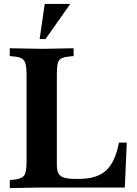

<svg xmlns="http://www.w3.org/2000/svg" viewBox="-20 -960 701 983"><path d="M30 3V-38L50 -40Q78 -43 92 -51Q106 -59 111 -78Q116 -97 116 -133V-577Q116 -613 111 -632.5Q106 -652 91.5 -660.5Q77 -669 50 -671L30 -673V-713L199 -710L357 -713V-673L337 -671Q308 -668 294 -661Q280 -654 275.5 -635Q271 -616 271 -577V-117Q271 -88 279.5 -72Q288 -56 309.5 -50Q331 -44 370 -44H383Q476 -44 523 -87Q570 -130 589 -230H629L619 0H188ZM183 -760 209 -940H340L213 -760Z"/></svg>

Font: Baskervville SC
Style: Regular
Weight: 400
Designer: Alexis Faudot, Rémi Forte, Morgane Pierson, Rafael Ribas, Tanguy Vanlaeys, Rosalie Wagner, Thomas Huot-Marchand
Foundry: ANRT
Version: Version 1.100